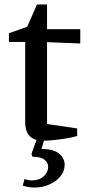

<svg xmlns="http://www.w3.org/2000/svg" viewBox="-20 -622 392 861"><path d="M174 9Q142 9 124 -3Q106 -15 99.5 -33.5Q93 -52 93 -72V-434H20V-473L102 -502L146 -602H191V-491H340V-427L191 -433V-66L326 -46V-12Q305 -6 275.5 -1Q246 4 218 6.5Q190 9 174 9ZM135 219Q122 219 108.5 217Q95 215 82 210L90 181Q99 184 107 185.5Q115 187 123 187Q156 187 176 168.5Q196 150 196 126Q196 108 180 94.5Q164 81 126 81L121 69L148 -7H182L166 46Q220 46 245 67Q270 88 270 117Q270 145 251.5 168Q233 191 202 205Q171 219 135 219Z"/></svg>

Font: Manuale Medium
Style: Regular
Weight: 500
Designer: Eduardo Tunni / Pablo Cosgaya
Foundry: Eduardo Tunni / Pablo Cosgaya
Version: Version 1.002